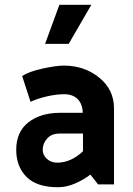

<svg xmlns="http://www.w3.org/2000/svg" viewBox="-20 -773 556 805"><path d="M229 -753H363L268 -589H169ZM159 -145Q159 -124 176 -107.5Q193 -91 221 -91Q248 -91 275.5 -103Q303 -115 328 -139V-213H230Q196 -213 177.5 -192Q159 -171 159 -145ZM223 12Q134 12 91 -31.5Q48 -75 48 -145Q48 -220 99 -260Q150 -300 232 -300H327Q326 -337 305.5 -357.5Q285 -378 249 -378Q215 -378 175 -368.5Q135 -359 108 -346L73 -454Q101 -473 158.5 -485.5Q216 -498 247 -498Q334 -498 396 -447.5Q458 -397 458 -319V0H391L359 -41Q332 -20 295.5 -4Q259 12 223 12Z"/></svg>

Font: Palanquin Dark
Style: Regular
Weight: 400
Designer: Pria Ravichandran
Version: Version 1.001